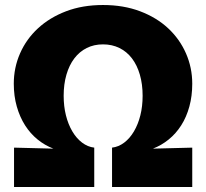

<svg xmlns="http://www.w3.org/2000/svg" viewBox="-20 -746 822 766"><path d="M36 0V-157L193 -153Q159 -166 130 -189.5Q101 -213 80 -246Q59 -279 47 -321Q35 -363 35 -412Q35 -476 60 -533Q85 -590 131.5 -633Q178 -676 243.5 -701Q309 -726 391 -726Q473 -726 539 -701Q605 -676 651 -633Q697 -590 722 -533Q747 -476 747 -412Q747 -363 735.5 -321Q724 -279 703 -246Q682 -213 653 -189.5Q624 -166 590 -153L747 -157V0H427V-157Q453 -160 475.5 -177Q498 -194 514.5 -222Q531 -250 540 -286Q549 -322 549 -364Q549 -410 538 -448Q527 -486 506.5 -513Q486 -540 456.5 -554.5Q427 -569 391 -569Q355 -569 326 -554.5Q297 -540 276.5 -513Q256 -486 245 -448Q234 -410 234 -364Q234 -322 243 -286Q252 -250 268.5 -222Q285 -194 307.5 -177Q330 -160 356 -157V0Z"/></svg>

Font: Geist Black
Style: Regular
Weight: 400
Designer: Basement.studio, Andrés Briganti, Mateo Zaragoza
Foundry: Basement.studio, Vercel, Andrés Briganti, Guido Ferreyra, Mateo Zaragoza
Version: Version 1.401